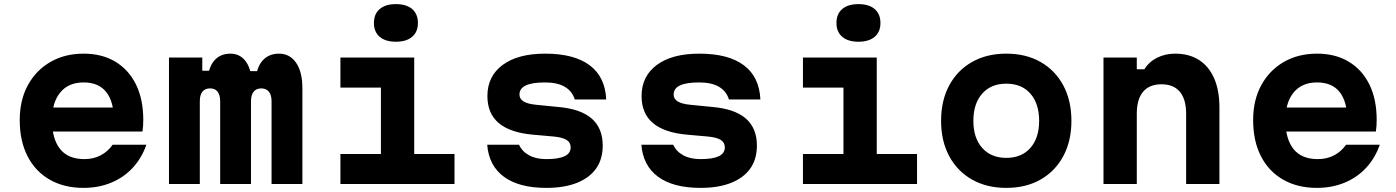

<svg xmlns="http://www.w3.org/2000/svg" viewBox="-20 -895 6790 934"><path d="M207 -372H584L534 -311Q534 -400 497 -447Q460 -494 387 -494Q313 -494 273 -445Q233 -396 233 -311Q233 -220 272 -170.5Q311 -121 391 -121Q435 -121 470 -139.5Q505 -158 528 -191H692Q669 -125 625 -78Q581 -31 520 -6Q459 19 386 19Q292 19 222 -21Q152 -61 114 -135Q76 -209 76 -311Q76 -408 115.5 -480.5Q155 -553 225 -593.5Q295 -634 387 -634Q476 -634 541 -595Q606 -556 641.5 -484Q677 -412 677 -311Q677 -297 676 -282Q675 -267 673 -255H207Z M802 -615H964V-551H1059L990 -503Q993 -566 1022 -600Q1051 -634 1101 -634Q1146 -634 1173.5 -599Q1201 -564 1205 -499L1149 -549H1293L1224 -503Q1227 -566 1257 -600Q1287 -634 1337 -634Q1390 -634 1420.5 -589.5Q1451 -545 1451 -466V0H1301V-403Q1301 -433 1288 -449Q1275 -465 1251 -465Q1227 -465 1214 -449Q1201 -433 1201 -403V0H1051V-403Q1051 -433 1038.5 -449Q1026 -465 1002 -465Q977 -465 964.5 -449Q952 -433 952 -403V0H802Z M1636 -615H1995V-146H2191V0H1636V-146H1833V-469H1636ZM1906 -692Q1855 -692 1827 -716Q1799 -740 1799 -783Q1799 -827 1827 -851Q1855 -875 1906 -875Q1957 -875 1985 -851Q2013 -827 2013 -783Q2013 -740 1985 -716Q1957 -692 1906 -692Z M2505 -191Q2519 -159 2553 -140Q2587 -121 2638 -121Q2697 -121 2726.5 -135Q2756 -149 2756 -178Q2756 -202 2736 -214.5Q2716 -227 2672 -231L2571 -240Q2461 -250 2406 -296.5Q2351 -343 2351 -428Q2351 -524 2425 -579Q2499 -634 2632 -634Q2773 -634 2848.5 -577.5Q2924 -521 2929 -411H2776Q2764 -451 2728 -472.5Q2692 -494 2631 -494Q2569 -494 2538 -479.5Q2507 -465 2507 -435Q2507 -414 2527 -401.5Q2547 -389 2591 -385L2692 -375Q2803 -366 2857.5 -319Q2912 -272 2912 -187Q2912 -121 2880 -75.5Q2848 -30 2786.5 -5.5Q2725 19 2638 19Q2505 19 2431.5 -35Q2358 -89 2350 -191Z M3255 -191Q3269 -159 3303 -140Q3337 -121 3388 -121Q3447 -121 3476.5 -135Q3506 -149 3506 -178Q3506 -202 3486 -214.5Q3466 -227 3422 -231L3321 -240Q3211 -250 3156 -296.5Q3101 -343 3101 -428Q3101 -524 3175 -579Q3249 -634 3382 -634Q3523 -634 3598.5 -577.5Q3674 -521 3679 -411H3526Q3514 -451 3478 -472.5Q3442 -494 3381 -494Q3319 -494 3288 -479.5Q3257 -465 3257 -435Q3257 -414 3277 -401.5Q3297 -389 3341 -385L3442 -375Q3553 -366 3607.5 -319Q3662 -272 3662 -187Q3662 -121 3630 -75.5Q3598 -30 3536.5 -5.5Q3475 19 3388 19Q3255 19 3181.5 -35Q3108 -89 3100 -191Z M3886 -615H4245V-146H4441V0H3886V-146H4083V-469H3886ZM4156 -692Q4105 -692 4077 -716Q4049 -740 4049 -783Q4049 -827 4077 -851Q4105 -875 4156 -875Q4207 -875 4235 -851Q4263 -827 4263 -783Q4263 -740 4235 -716Q4207 -692 4156 -692Z M4875 19Q4780 19 4708.5 -21.5Q4637 -62 4597.5 -135.5Q4558 -209 4558 -307Q4558 -406 4597.5 -479.5Q4637 -553 4708.5 -593.5Q4780 -634 4875 -634Q4971 -634 5042 -593.5Q5113 -553 5152.5 -479.5Q5192 -406 5192 -307Q5192 -209 5152.5 -135.5Q5113 -62 5042 -21.5Q4971 19 4875 19ZM4875 -127Q4950 -127 4992.5 -175.5Q5035 -224 5035 -307Q5035 -391 4992.5 -439.5Q4950 -488 4875 -488Q4801 -488 4758 -439.5Q4715 -391 4715 -307Q4715 -224 4758 -175.5Q4801 -127 4875 -127Z M5348 0V-615H5510V-558H5547Q5569 -594 5608.5 -614Q5648 -634 5697 -634Q5765 -634 5813 -603Q5861 -572 5886.5 -513.5Q5912 -455 5912 -372V0H5750V-342Q5750 -412 5719.5 -448.5Q5689 -485 5630 -485Q5571 -485 5540.5 -448.5Q5510 -412 5510 -342V0Z M6207 -372H6584L6534 -311Q6534 -400 6497 -447Q6460 -494 6387 -494Q6313 -494 6273 -445Q6233 -396 6233 -311Q6233 -220 6272 -170.5Q6311 -121 6391 -121Q6435 -121 6470 -139.5Q6505 -158 6528 -191H6692Q6669 -125 6625 -78Q6581 -31 6520 -6Q6459 19 6386 19Q6292 19 6222 -21Q6152 -61 6114 -135Q6076 -209 6076 -311Q6076 -408 6115.5 -480.5Q6155 -553 6225 -593.5Q6295 -634 6387 -634Q6476 -634 6541 -595Q6606 -556 6641.5 -484Q6677 -412 6677 -311Q6677 -297 6676 -282Q6675 -267 6673 -255H6207Z"/></svg>

Font: Martian Mono SemiExpanded SemiExpanded
Style: Bold
Weight: 700
Width: 6
Monospace: yes
Version: Version 1.000